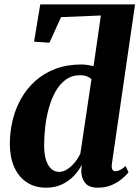

<svg xmlns="http://www.w3.org/2000/svg" viewBox="-20 -838 630 868"><path d="M188.5 10.5Q137 10.5 100 -14.5Q63 -39.5 43.8 -84Q24.5 -128.5 24.5 -188Q24.5 -242 37.2 -294.5Q50 -347 75.5 -392.2Q101 -437.5 139.8 -472.2Q178.5 -507 230.8 -526.8Q283 -546.5 348.5 -546.5Q362.5 -546.5 376.8 -544.2Q391 -542 403 -539L436 -768L256 -760.5L203.5 -645L134 -649.5L162 -818H590.5L486 -99Q483.5 -81 487.5 -72.5Q491.5 -64 501.5 -64Q511 -64 522 -69Q533 -74 548 -87.5L561 -58.5Q551.5 -47 532.5 -30.5Q513.5 -14 485.8 -1.8Q458 10.5 422.5 10.5Q382 10.5 365 -10.8Q348 -32 347.5 -64.5L349.5 -93Q337.5 -68.5 315.5 -44.5Q293.5 -20.5 261.5 -5Q229.5 10.5 188.5 10.5ZM246.5 -61Q267 -61 285.8 -73.8Q304.5 -86.5 319.8 -105.8Q335 -125 343.5 -144.5L393.5 -480Q386 -487.5 373 -492.8Q360 -498 342.5 -498Q305 -498 277.5 -478Q250 -458 231 -424.2Q212 -390.5 200.8 -349.2Q189.5 -308 184.5 -264.2Q179.5 -220.5 179.5 -181Q179.5 -140 188.5 -113.5Q197.5 -87 212.5 -74Q227.5 -61 246.5 -61Z"/></svg>

Font: Merriweather 72pt ExtraBold
Style: Italic
Weight: 800
Italic angle: -7.8°
Version: Version 2.101